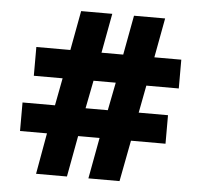

<svg xmlns="http://www.w3.org/2000/svg" viewBox="-48 -682 767 731"><g transform="rotate(5 335.5 -316.0)"><path d="M144 -157 116 0H234L263 -157H345L316 0H435L465 -157H597V-266H485L505 -371H629V-481H526L554 -632H435L407 -481H324L352 -632H233L205 -481H75V-371H185L165 -266H41V-157ZM367 -265H282L303 -372H388Z"/></g></svg>

Font: Noto Sans Bengali UI ExtraBold
Style: Regular
Weight: 800
Designer: Jelle Bosma - Monotype Design Team
Foundry: Monotype Imaging Inc.
Version: Version 2.003